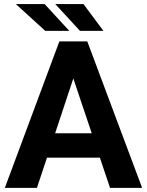

<svg xmlns="http://www.w3.org/2000/svg" viewBox="-20 -912 713 932"><path d="M3.4 0ZM464.8 -146.5H208L159.2 0H3.4L268.1 -710.9H403.8L669.9 0H514.2ZM247.6 -265.1H425.3L335.9 -531.2ZM316.4 -762.2H199.7L57.1 -892.1H196.8ZM481.9 -762.2H368.2L248.5 -892.1H385.3Z"/></svg>

Font: Roboto
Style: Bold
Weight: 700
Designer: Google
Version: Version 2.134; 2016; ttfautohint (v1.6)